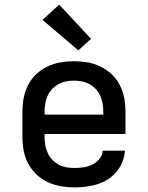

<svg xmlns="http://www.w3.org/2000/svg" viewBox="-20 -803 640 831"><path d="M302 8Q273 8 243.5 3Q214 -2 187 -14.5Q160 -27 138 -48Q116 -69 102 -95Q88 -121 82.5 -150.5Q77 -180 77 -210V-320Q77 -350 82.5 -379Q88 -408 101.5 -434.5Q115 -461 136.5 -481.5Q158 -502 185 -515Q212 -528 241 -533Q270 -538 300 -538Q330 -538 359 -533Q388 -528 415 -515Q442 -502 463.5 -481.5Q485 -461 498.5 -434.5Q512 -408 517.5 -379Q523 -350 523 -320V-223H173V-210Q173 -192 176 -174.5Q179 -157 186.5 -141Q194 -125 206 -112Q218 -99 234 -90.5Q250 -82 267.5 -79Q285 -76 302 -76Q322 -76 342 -79Q362 -82 379.5 -90.5Q397 -99 410 -115Q423 -131 425 -151H521Q519 -126 509.5 -102Q500 -78 484 -59Q468 -40 446.5 -26.5Q425 -13 401 -5.5Q377 2 352 5Q327 8 302 8ZM173 -307H427V-320Q427 -338 424 -355Q421 -372 414 -388Q407 -404 395 -417Q383 -430 367.5 -438.5Q352 -447 335 -450.5Q318 -454 300 -454Q282 -454 265 -450.5Q248 -447 232.5 -438.5Q217 -430 205 -417Q193 -404 186 -388Q179 -372 176 -355Q173 -338 173 -320ZM319 -585 164 -717 236 -783 374 -635Z"/></svg>

Font: Iosevka Curly Medium Extended
Style: Regular
Weight: 500
Width: 7
Monospace: yes
Designer: Belleve Invis
Foundry: Belleve Invis
Version: Version 11.1.0; ttfautohint (v1.8.3)